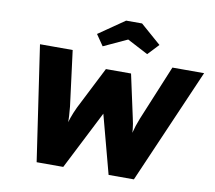

<svg xmlns="http://www.w3.org/2000/svg" viewBox="-96 -1040 1286 1151"><g transform="rotate(10 547.5 -464.5)"><path d="M199 0 96 -700H295L338 -364Q341 -335 342.5 -307.5Q344 -280 343.5 -256.5Q343 -233 342.5 -213Q342 -193 341 -180H322Q329 -210 335.5 -238.5Q342 -267 352.5 -297.5Q363 -328 380 -364L511 -622H664L720 -364Q729 -326 732 -294.5Q735 -263 735 -235Q735 -207 733 -181L716 -180Q719 -195 721 -210Q723 -225 726.5 -241.5Q730 -258 734.5 -277Q739 -296 746 -317.5Q753 -339 763 -364L902 -700H1095L791 0H637L534 -387H558L361 0ZM468 -753 422 -820 580 -929H677L802 -820L739 -753L598 -827H628Z"/></g></svg>

Font: Lexend ExtBd
Style: Italic
Weight: 800
Italic angle: -8.13011°
Designer: Bonnie Shaver-Troup, Thomas Jockin
Foundry: Lexend
Version: Version 1.007